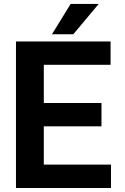

<svg xmlns="http://www.w3.org/2000/svg" viewBox="-20 -933 620 953"><path d="M530.9 -116.1V0H59.3V-727.3H528.8V-611.2H197.4V-421.9H483.7V-305.8H197.4V-116.1ZM237.9 -762.8 330.6 -913.4H469.8L343.8 -762.8Z"/></svg>

Font: Interface
Style: Bold
Weight: 700
Designer: Rasmus Andersson
Foundry: rsms
Version: Version 1.8